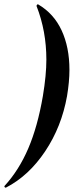

<svg xmlns="http://www.w3.org/2000/svg" viewBox="-49 -745 359 882"><path d="M270 -424Q270 -370 259 -304Q234 -163 158.5 -50Q83 63 -22 117H-23Q-26 117 -28 114Q-30 111 -28 109Q38 37 81 -63.5Q124 -164 148 -304Q164 -400 164 -471Q164 -602 119 -717V-718Q119 -721 121.5 -723.5Q124 -726 126 -725Q198 -683 234 -605.5Q270 -528 270 -424Z"/></svg>

Font: Cormorant Infant
Style: Bold Italic
Weight: 700
Italic angle: -10°
Designer: Christian Thalmann (Catharsis Fonts)
Foundry: Catharsis Fonts
Version: Version 4.000